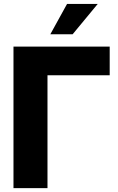

<svg xmlns="http://www.w3.org/2000/svg" viewBox="-20 -967 607 987"><path d="M543.9 -727.5V-580.1H224.1V0H49.3V-727.5ZM238.8 -791 324.7 -946.8H482.4L353.5 -791Z"/></svg>

Font: Inter 28pt ExtraBold
Style: Regular
Weight: 800
Designer: Rasmus Andersson
Foundry: rsms
Version: Version 4.001;git-66647c0bb